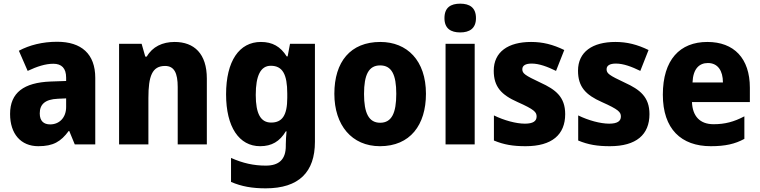

<svg xmlns="http://www.w3.org/2000/svg" viewBox="-20 -839 4151 1048"><path d="M292 -611C212 -611 141 -593 83 -562L131 -452C182 -476 228 -491 271 -491C316 -491 341 -467 341 -415V-397L255 -394C111 -388 35 -334 35 -217C35 -108 94 -41 189 -41C271 -41 312 -66 355 -124H358L388 -51H500V-414C500 -545 424 -611 292 -611ZM296 -300 341 -302V-255C341 -196 303 -160 254 -160C219 -160 197 -178 197 -220C197 -268 224 -297 296 -300Z M933 -610C867 -610 812 -584 781 -530H773L753 -600H630V-51H790V-304C790 -423 810 -479 881 -479C931 -479 950 -440 950 -364V-51H1109V-410C1109 -546 1040 -610 933 -610Z M1404 -610C1286 -610 1214 -506 1214 -324C1214 -146 1285 -41 1400 -41C1463 -41 1507 -67 1540 -122H1544C1542 -100 1540 -72 1540 -51V-42C1540 32 1502 65 1431 65C1365 65 1306 52 1241 23V154C1299 179 1357 189 1430 189C1612 189 1699 100 1699 -65V-600H1563L1550 -531H1545C1511 -585 1467 -610 1404 -610ZM1458 -480C1522 -480 1548 -434 1548 -328V-305C1548 -209 1520 -170 1460 -170C1403 -170 1376 -218 1376 -321C1376 -427 1403 -480 1458 -480Z M2305 -327C2305 -509 2202 -610 2056 -610C1893 -610 1805 -502 1805 -327C1805 -156 1900 -41 2054 -41C2219 -41 2305 -157 2305 -327ZM1967 -326C1967 -432 1993 -482 2055 -482C2118 -482 2143 -431 2143 -327C2143 -222 2118 -169 2055 -169C1993 -169 1967 -222 1967 -326Z M2492 -819C2440 -819 2406 -798 2406 -740C2406 -683 2441 -662 2492 -662C2542 -662 2578 -683 2578 -740C2578 -798 2543 -819 2492 -819ZM2571 -600H2412V-51H2571Z M3065 -216C3065 -310 3013 -350 2930 -388C2845 -428 2831 -438 2831 -461C2831 -481 2848 -492 2882 -492C2923 -492 2968 -475 3015 -452L3060 -566C2998 -596 2943 -610 2879 -610C2754 -610 2675 -556 2675 -453C2675 -365 2717 -321 2805 -282C2897 -241 2909 -227 2909 -203C2909 -178 2890 -164 2845 -164C2797 -164 2731 -182 2676 -209V-72C2731 -49 2781 -41 2849 -41C2993 -41 3065 -104 3065 -216Z M3525 -216C3525 -310 3473 -350 3390 -388C3305 -428 3291 -438 3291 -461C3291 -481 3308 -492 3342 -492C3383 -492 3428 -475 3475 -452L3520 -566C3458 -596 3403 -610 3339 -610C3214 -610 3135 -556 3135 -453C3135 -365 3177 -321 3265 -282C3357 -241 3369 -227 3369 -203C3369 -178 3350 -164 3305 -164C3257 -164 3191 -182 3136 -209V-72C3191 -49 3241 -41 3309 -41C3453 -41 3525 -104 3525 -216Z M3841 -610C3691 -610 3598 -513 3598 -322C3598 -135 3698 -41 3860 -41C3938 -41 3992 -53 4043 -81V-204C3986 -174 3937 -161 3875 -161C3800 -161 3760 -205 3757 -282H4073V-360C4073 -521 3986 -610 3841 -610ZM3844 -495C3898 -495 3926 -453 3926 -389H3760C3763 -464 3797 -495 3844 -495Z"/></svg>

Font: Noto Sans Tamil UI SemiCondensed ExtraBold
Style: Regular
Weight: 800
Width: 4
Designer: Jelle Bosma - Monotype Design Team
Foundry: Monotype Imaging Inc.
Version: Version 2.004